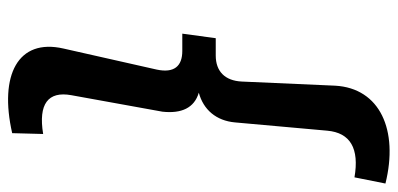

<svg xmlns="http://www.w3.org/2000/svg" viewBox="-296 -464 964 465"><g transform="rotate(-90 185.5 -232.0)"><path d="M95 -684 93 -609C166 -621 197 -597 187 -541L147 -320C142 -274 156 -243 193 -232C152 -221 125 -190 121 -144L101 79C96 135 58 157 -12 145L-27 220C102 252 204 207 210 98L220 -128C222 -169 245 -191 283 -191H325L336 -272H294C257 -272 240 -292 249 -334L300 -560C325 -670 236 -716 95 -684Z"/></g></svg>

Font: Ronzino Medium
Style: Italic
Weight: 500
Italic angle: -7.99998°
Designer: Nunzio Mazzaferro
Foundry: Collletttivo
Version: Version 1.000;Glyphs 3.3 (3337)